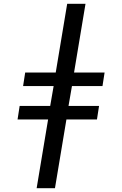

<svg xmlns="http://www.w3.org/2000/svg" viewBox="-20 -843 640 1006"><path d="M172 143 232 -217H72L83 -288H243L261 -392H101L112 -463H272L332 -823H428L368 -463H528L517 -392H357L339 -288H499L488 -217H328L268 143Z"/></svg>

Font: Iosevka HT Medium Extended
Style: Italic
Weight: 500
Width: 7
Italic angle: -9°
Monospace: yes
Designer: Belleve Invis
Foundry: Belleve Invis
Version: Version 32.3.0; ttfautohint (v1.8.4)